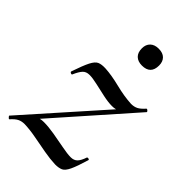

<svg xmlns="http://www.w3.org/2000/svg" viewBox="-196 -663 740 740"><g transform="rotate(45 174.0 -293.0)"><path d="M1 7Q-1 8 -5.5 3Q-10 -2 -9 -3L308 -360L302 -349Q289 -326 277.5 -317.5Q266 -309 245 -309Q224 -309 196 -315Q168 -321 142 -327Q116 -333 99 -333Q81 -333 71 -322Q61 -311 51 -288Q50 -284 44 -286.5Q38 -289 40 -294Q56 -341 67 -362.5Q78 -384 90.5 -389.5Q103 -395 125 -394Q160 -392 206 -380.5Q252 -369 291 -367Q307 -367 319 -373Q331 -379 346 -396Q349 -398 353.5 -393.5Q358 -389 356 -387L40 -29L41 -40Q54 -63 68 -71.5Q82 -80 103 -80Q128 -80 160.5 -74.5Q193 -69 223.5 -63Q254 -57 272 -57Q289 -57 299 -67Q309 -77 317 -101Q319 -103 324 -102Q329 -101 328 -97Q314 -50 303.5 -28Q293 -6 281 -0.5Q269 5 249 5Q221 4 187.5 -2Q154 -8 120 -14.5Q86 -21 56 -22Q40 -22 28 -16Q16 -10 1 7ZM216 -501Q194 -501 181.5 -513Q169 -525 169 -548Q169 -569 181.5 -581Q194 -593 216 -593Q239 -593 251 -581Q263 -569 263 -548Q263 -501 216 -501Z"/></g></svg>

Font: Cormorant Garamond Light Medium
Style: Italic
Weight: 500
Italic angle: -10°
Version: Version 4.001